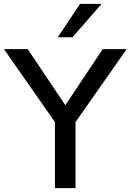

<svg xmlns="http://www.w3.org/2000/svg" viewBox="-40 -973 675 993"><path d="M103.5 -718.8 297.9 -428.7 491.2 -718.8H615.2L350.6 -341.8V0H244.1V-341.8L-19.5 -718.8ZM258.8 -780.3 374 -953.1H485.4L335 -780.3Z"/></svg>

Font: Min Sans Medium
Style: Regular
Weight: 500
Designer: Jinseong-Kim, NotoSansCJK, Nunito
Foundry: Jinseong-Kim
Version: Version 1.400;Glyphs 3.1.2 (3151)